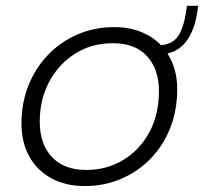

<svg xmlns="http://www.w3.org/2000/svg" viewBox="-20 -632 703 662"><path d="M273 9.5Q205 9.5 156 -17.8Q107 -45 80.5 -93.5Q54 -142 54 -206.5Q54 -276.5 78 -337Q102 -397.5 145.5 -442.8Q189 -488 247.2 -513.2Q305.5 -538.5 373.5 -538.5Q425.5 -538.5 466.2 -522Q507 -505.5 535 -476.5Q578.5 -479.5 597.8 -513.2Q617 -547 624.5 -612H663Q648 -468.5 557.5 -447.5Q591 -395 591 -325Q591 -251 566.5 -189.8Q542 -128.5 498.2 -84Q454.5 -39.5 396.8 -15Q339 9.5 273 9.5ZM277.5 -46Q348 -46 404.8 -80.2Q461.5 -114.5 494.8 -175.8Q528 -237 528 -318.5Q528 -393 487.2 -438Q446.5 -483 369 -483Q296 -483 239 -447Q182 -411 149.5 -349.8Q117 -288.5 117 -212.5Q117 -135.5 158.8 -90.8Q200.5 -46 277.5 -46Z"/></svg>

Font: Epilogue Light
Style: Italic
Weight: 300
Italic angle: -12°
Designer: Tyler Finck
Foundry: Etcetera Type Co
Version: Version 2.111; ttfautohint (v1.8.3)